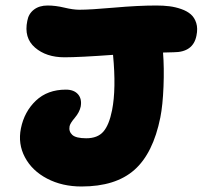

<svg xmlns="http://www.w3.org/2000/svg" viewBox="-20 -658 729 690"><path d="M272.9 12.2Q203.6 12.2 149.4 -16.1Q95.2 -44.4 69.6 -92.8Q43.9 -141.1 55.2 -196.8Q67.4 -256.8 109.1 -296.4Q150.9 -335.9 216.8 -335.9Q245.6 -335.9 260.3 -319.3Q274.9 -302.7 270 -274.9Q265.6 -254.4 248.8 -234.6Q231.9 -214.8 230 -204.1Q226.6 -185.5 239.7 -173.3Q252.9 -161.1 290 -161.1Q330.6 -161.1 351.3 -184.8Q372.1 -208.5 382.8 -262.2Q397.9 -338.9 386.2 -460.9Q265.6 -452.1 211.9 -452.1Q146 -452.1 105.7 -487.1Q65.4 -522 78.1 -583Q82.5 -608.4 101.8 -623.3Q121.1 -638.2 150.9 -638.2Q179.7 -638.2 211.2 -630.6Q242.7 -623 265.1 -623Q304.7 -623 390.4 -630.6Q476.1 -638.2 542 -638.2Q567.4 -638.2 588.9 -635.5Q610.4 -632.8 631.3 -625.5Q652.3 -618.2 665.8 -606.4Q679.2 -594.7 685.3 -575.2Q691.4 -555.7 686 -529.8Q674.3 -470.2 604 -470.2Q597.2 -470.2 584.5 -469.7Q571.8 -469.2 565.9 -469.2Q570.3 -414.6 567.6 -346.9Q564.9 -279.3 556.2 -235.8Q530.3 -106.9 462.9 -47.4Q395.5 12.2 272.9 12.2Z"/></svg>

Font: Shantell Sans Irregular Bouncy
Style: Italic
Weight: 800
Italic angle: -11.31°
Designer: Stephen Nixon, Anya Danilova, Shantell Martin
Foundry: Arrow Type
Version: Version 1.006;[9816181b4]